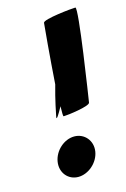

<svg xmlns="http://www.w3.org/2000/svg" viewBox="-91 -584 420 640"><g transform="rotate(-15 118.5 -264.0)"><path d="M45 -57C39 -20 64 10 99 10C134 10 169 -20 175 -57C181 -94 155 -124 120 -124C85 -124 51 -94 45 -57ZM121 -516C120 -508 110 -397 104 -308C90 -259 81 -212 79 -202C77 -190 88 -207 102 -233C102 -211 101 -198 104 -198C117 -198 195 -208 197 -220C199 -233 247 -538 235 -538C222 -538 123 -528 121 -516Z"/></g></svg>

Font: Ampere
Style: SCIta
Weight: 400
Version: Version 1